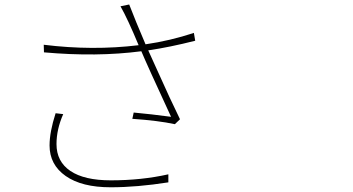

<svg xmlns="http://www.w3.org/2000/svg" viewBox="-20 -793 1540 838"><path d="M222.7 -298.8 255.9 -294.9Q226.6 -228.5 226.6 -164.1Q226.6 -87.9 287.1 -46.9Q347.7 -5.9 463.9 -5.9Q597.7 -5.9 714.8 -32.2V2.9Q578.1 24.4 462.9 24.4Q336.9 24.4 266.6 -24.9Q196.3 -74.2 196.3 -158.2Q196.3 -216.8 222.7 -298.8ZM826.2 -649.4 832 -615.2Q720.7 -586.9 627 -573.2Q637.7 -550.8 665 -489.3Q692.4 -427.7 719.2 -370.1Q746.1 -312.5 765.6 -272.5L743.2 -251Q670.9 -266.6 557.6 -274.4L563.5 -301.8Q638.7 -294.9 726.6 -283.2Q619.1 -515.6 597.7 -567.4L596.7 -569.3Q402.3 -543.9 171.9 -564.5L170.9 -597.7Q383.8 -571.3 585 -595.7Q537.1 -710.9 505.9 -765.6L543.9 -773.4Q571.3 -702.1 615.2 -599.6Q722.7 -615.2 826.2 -649.4Z"/></svg>

Font: Bpmf Zihi Sans ExtraLight
Style: ExtraLight
Weight: 250
Foundry: But Ko
Version: Version 1.320